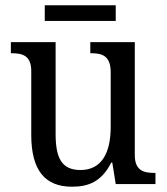

<svg xmlns="http://www.w3.org/2000/svg" viewBox="-20 -695 629 725"><path d="M149 -616H417V-675H149ZM252 10C313 10 363 -8 400 -81H404L417 0H567V-42H564C524 -42 489 -50 489 -109V-536H321V-494H324C365 -494 398 -485 398 -422V-216C398 -118 364 -53 284 -53C211 -53 190 -101 190 -190V-536H21V-494H24C65 -494 98 -485 98 -427V-186C98 -49 152 10 252 10Z"/></svg>

Font: Noto Serif Lao SemiCondensed
Style: Regular
Weight: 400
Width: 4
Designer: Monotype Design Team
Foundry: Monotype Imaging Inc.
Version: Version 2.003